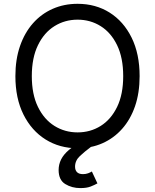

<svg xmlns="http://www.w3.org/2000/svg" viewBox="-20 -757 802 993"><path d="M381.3 9.8Q288.6 9.8 215.8 -35.6Q143.1 -81.1 101.3 -164.8Q59.6 -248.5 59.6 -363.3Q59.6 -449.7 83.5 -518.8Q107.4 -587.9 150.6 -636.7Q193.8 -685.5 252.7 -711.4Q311.5 -737.3 381.3 -737.3Q474.6 -737.3 546.9 -691.9Q619.1 -646.5 660.6 -562.5Q702.1 -478.5 702.1 -363.3Q702.1 -276.9 678.5 -208Q654.8 -139.2 611.6 -90.6Q568.4 -42 509.8 -16.1Q451.2 9.8 381.3 9.8ZM381.3 -72.3Q447.3 -72.3 500.7 -105.7Q554.2 -139.2 585.7 -204.1Q617.2 -269 617.2 -363.3Q617.2 -458 585.7 -523.2Q554.2 -588.4 500.7 -621.8Q447.3 -655.3 381.3 -655.3Q315.4 -655.3 261.7 -621.8Q208 -588.4 176.3 -523.2Q144.5 -458 144.5 -363.3Q144.5 -269 176.3 -204.1Q208 -139.2 261.7 -105.7Q315.4 -72.3 381.3 -72.3ZM395.5 215.8Q351.6 215.8 317.4 194.8Q283.2 173.8 283.2 122.1Q283.2 93.8 295.9 67.9Q308.6 42 336.9 18.1Q365.2 -5.9 412.1 -27.3L450.2 2.9Q418.5 26.4 393.3 50Q368.2 73.7 368.2 105Q368.2 123 378.2 133.3Q388.2 143.6 409.2 143.6Q423.8 143.6 435.5 139.2Q447.3 134.8 455.1 129.9L483.9 191.4Q469.2 199.7 448.7 207.8Q428.2 215.8 395.5 215.8Z"/></svg>

Font: Inter V
Style: 
Weight: 400
Designer: Rasmus Andersson
Foundry: rsms
Version: Version 4.000;git-a3f224843